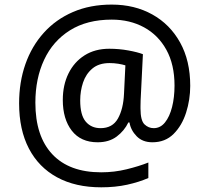

<svg xmlns="http://www.w3.org/2000/svg" viewBox="-20 -717 898 824"><path d="M796.4 -348.6Q796.4 -289.1 778.6 -233.4Q760.7 -177.7 724.9 -142.1Q689 -106.4 634.3 -106.4Q591.8 -106.4 566.7 -132.1Q541.5 -157.7 535.6 -191.4H530.8Q513.7 -155.8 481 -131.1Q448.2 -106.4 398.9 -106.4Q326.7 -106.4 288.1 -156.2Q249.5 -206.1 249.5 -288.1Q249.5 -352.1 273.9 -401.6Q298.3 -451.2 343 -479.5Q387.7 -507.8 449.2 -507.8Q490.7 -507.8 530.8 -500.5Q570.8 -493.2 593.3 -484.4L583.5 -286.1Q583 -268.6 583 -261.2Q583 -253.9 583 -251Q583 -199.7 600.1 -183.3Q617.2 -167 639.6 -167Q668.5 -167 688.2 -191.7Q708 -216.3 718.5 -257.8Q729 -299.3 729 -349.6Q729 -439.9 694.1 -503.2Q659.2 -566.4 598.4 -599.6Q537.6 -632.8 459.5 -632.8Q353.5 -632.8 280.3 -586.9Q207 -541 169.4 -460.4Q131.8 -379.9 131.8 -276.4Q131.8 -132.3 204.6 -54.9Q277.3 22.5 414.1 22.5Q470.7 22.5 523.4 9.5Q576.2 -3.4 616.7 -19.5V46.9Q576.7 64.5 525.9 75.7Q475.1 86.9 414.6 86.9Q303.7 86.9 224.9 43.9Q146 1 104 -79.6Q62 -160.2 62 -273.4Q62 -364.7 89.1 -441.9Q116.2 -519 168 -576.4Q219.7 -633.8 293.2 -665.5Q366.7 -697.3 459.5 -697.3Q557.6 -697.3 633.5 -655Q709.5 -612.8 752.9 -534.7Q796.4 -456.5 796.4 -348.6ZM324.2 -286.1Q324.2 -223.1 347.9 -195.1Q371.6 -167 411.6 -167Q462.9 -167 486.1 -208.3Q509.3 -249.5 512.2 -314.5L518.1 -436.5Q505.9 -440.4 487.5 -443.4Q469.2 -446.3 450.2 -446.3Q404.3 -446.3 376.5 -422.9Q348.6 -399.4 336.4 -362.8Q324.2 -326.2 324.2 -286.1Z"/></svg>

Font: Lunasima
Style: Regular
Weight: 400
Designer: The DocRepair Project, Monotype Design Team
Foundry: Google
Version: Version 2.009